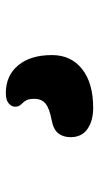

<svg xmlns="http://www.w3.org/2000/svg" viewBox="136 -235 333 645"><g transform="rotate(-90 302.5 87.5)"><path d="M262.8 234Q219.2 234 191.7 214.8Q164.2 195.6 164.2 158.4Q164.2 132.8 177.3 116.6Q190.4 100.4 221 94.6Q260.6 87.4 276.8 74Q293 60.6 293 36.2Q293 19.6 288.9 11.2Q284.8 2.8 279.8 -2.1Q274.8 -7 270.7 -12.6Q266.6 -18.2 266.6 -29Q266.6 -40 277.6 -49.7Q288.6 -59.4 312.6 -59.4Q370.8 -59.4 405.4 -18.1Q440 23.2 440 95.6Q440 159.6 393 196.8Q346 234 262.8 234Z"/></g></svg>

Font: Shantell Sans Light
Style: Regular
Weight: 300
Designer: Stephen Nixon, Anya Danilova, Shantell Martin
Foundry: Arrow Type
Version: Version 1.011;[c5ecc13dd]